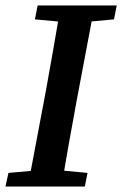

<svg xmlns="http://www.w3.org/2000/svg" viewBox="-29 -684 448 704"><path d="M-9 0 2 -50 136 -62H164L292 -50L282 0ZM73 0 140 -355Q154 -432 167.5 -509.5Q181 -587 194 -664H318L251 -309Q237 -232 223 -154.5Q209 -77 197 0ZM99 -613 109 -664H399L389 -613L259 -601H230Z"/></svg>

Font: Source Serif 4 18pt SemiBold
Style: Italic
Weight: 600
Italic angle: -12°
Designer: Frank Grießhammer
Foundry: Adobe Systems Incorporated
Version: Version 4.004;hotconv 1.0.116;makeotfexe 2.5.65601